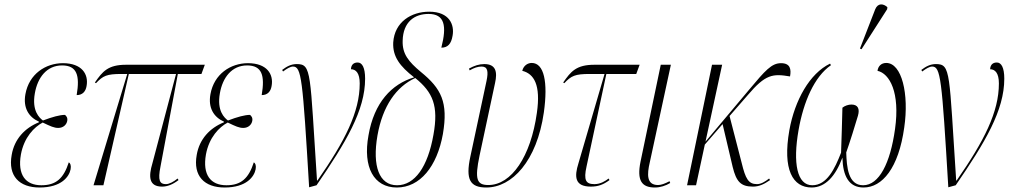

<svg xmlns="http://www.w3.org/2000/svg" viewBox="-20 -824 4491 854"><path d="M156 10C254 10 288 -39 294 -71C297 -88 293 -98 286 -102C263 -31 230 0 164 0C94 0 57 -46 73 -137C87 -213 132 -259 170 -279C205 -262 221 -255 239 -255C262 -255 276 -270 279 -286C282 -301 274 -309 269 -313C246 -313 213 -304 171 -288C155 -300 121 -331 135 -409C147 -479 188 -533 256 -533C322 -533 336 -489 321 -401C347 -401 361 -417 365 -441C375 -494 344 -543 260 -543C183 -543 109 -495 93 -405C82 -344 108 -303 153 -283V-280C91 -255 44 -206 32 -135C15 -41 66 10 156 10Z M396 0H440L553 -495H763L658 -98C640 -38 642 6 701 6C724 6 748 -3 774 -23L770 -30C753 -16 733 -5 718 -5C691 -5 681 -20 694 -84L771 -495H876L891 -536H541C460 -536 436 -506 402 -457L407 -454C438 -487 455 -495 520 -495H546Z M979 10C1077 10 1111 -39 1117 -71C1120 -88 1116 -98 1109 -102C1086 -31 1053 0 987 0C917 0 880 -46 896 -137C910 -213 955 -259 993 -279C1028 -262 1044 -255 1062 -255C1085 -255 1099 -270 1102 -286C1105 -301 1097 -309 1092 -313C1069 -313 1036 -304 994 -288C978 -300 944 -331 958 -409C970 -479 1011 -533 1079 -533C1145 -533 1159 -489 1144 -401C1170 -401 1184 -417 1188 -441C1198 -494 1167 -543 1083 -543C1006 -543 932 -495 916 -405C905 -344 931 -303 976 -283V-280C914 -255 867 -206 855 -135C838 -41 889 10 979 10Z M1355 9 1388 0C1519 -191 1604 -333 1604 -474C1604 -523 1591 -546 1571 -546C1555 -546 1542 -538 1541 -516C1563 -516 1580 -499 1580 -453C1580 -326 1515 -198 1392 -21H1390C1358 -503 1367 -539 1300 -539C1274 -539 1255 -528 1235 -513L1239 -506C1256 -519 1272 -528 1283 -528C1321 -528 1326 -476 1355 9Z M1745 10C1848 10 1924 -83 1950 -228C1974 -369 1943 -430 1852 -504C1797 -550 1769 -584 1771 -643C1773 -727 1824 -762 1886 -762C1958 -762 1968 -709 1943 -612C1971 -612 1987 -628 1993 -665C2002 -713 1980 -772 1889 -772C1810 -772 1735 -727 1729 -635C1726 -572 1759 -529 1822 -480C1722 -450 1644 -368 1619 -222C1593 -80 1643 10 1745 10ZM1746 0C1667 0 1635 -84 1659 -222C1682 -352 1742 -438 1827 -477C1906 -413 1931 -353 1908 -225C1883 -82 1825 0 1746 0Z M2143 10C2257 10 2368 -107 2399 -324C2418 -459 2400 -544 2345 -544C2329 -544 2309 -534 2303 -509C2355 -496 2386 -447 2368 -322C2341 -128 2255 -1 2152 -1C2100 -1 2091 -27 2113 -132L2182 -455C2193 -504 2186 -539 2134 -539C2111 -539 2090 -532 2066 -519L2069 -511C2088 -522 2105 -528 2122 -528C2149 -528 2153 -507 2144 -464L2072 -127C2050 -25 2071 10 2143 10Z M2608 6C2641 6 2664 -3 2691 -23L2687 -30C2673 -19 2651 -5 2624 -5C2586 -5 2575 -22 2589 -84L2677 -495H2810L2825 -536H2624C2543 -536 2519 -506 2485 -457L2490 -454C2521 -487 2538 -495 2603 -495H2669L2553 -98C2534 -38 2536 6 2608 6Z M2893 10C2917 10 2941 2 2961 -10L2958 -18C2937 -7 2921 -1 2907 -1C2855 -1 2858 -49 2870 -101L2964 -536H2919L2829 -105C2812 -21 2834 10 2893 10Z M3036 0H3076L3115 -181L3194 -272L3239 -81C3255 -16 3275 6 3329 6C3357 6 3379 -5 3405 -23L3401 -30C3383 -16 3365 -5 3347 -5C3309 -5 3296 -29 3279 -99L3225 -308L3306 -401C3385 -494 3417 -497 3494 -484C3500 -516 3495 -543 3454 -543C3412 -543 3384 -511 3312 -425L3118 -194L3192 -536H3147Z M3812 -605 3926 -783 3927 -792C3910 -808 3885 -812 3873 -783L3805 -608ZM3590 10C3652 10 3697 -42 3727 -123C3729 -42 3755 10 3821 10C3904 10 3977 -76 4002 -257C4024 -406 3991 -544 3922 -544C3900 -544 3886 -530 3883 -509C3937 -497 3984 -413 3961 -250C3940 -98 3890 0 3819 0C3752 0 3746 -82 3744 -146C3758 -185 3786 -274 3796 -309C3805 -340 3796 -359 3767 -359C3754 -359 3738 -354 3727 -345C3725 -278 3724 -219 3721 -145C3693 -73 3658 0 3593 0C3525 0 3506 -98 3532 -246C3554 -371 3602 -483 3676 -534L3672 -541C3581 -497 3515 -378 3491 -245C3460 -69 3506 10 3590 10Z M4198 9 4231 0C4362 -191 4447 -333 4447 -474C4447 -523 4434 -546 4414 -546C4398 -546 4385 -538 4384 -516C4406 -516 4423 -499 4423 -453C4423 -326 4358 -198 4235 -21H4233C4201 -503 4210 -539 4143 -539C4117 -539 4098 -528 4078 -513L4082 -506C4099 -519 4115 -528 4126 -528C4164 -528 4169 -476 4198 9Z"/></svg>

Font: Noto Serif Display ExtraCondensed ExtraLight
Style: Italic
Weight: 200
Width: 2
Italic angle: -12°
Designer: Monotype Design Team
Foundry: Monotype Imaging Inc.
Version: Version 2.009